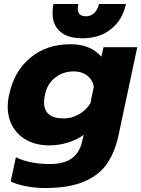

<svg xmlns="http://www.w3.org/2000/svg" viewBox="-20 -718 712 968"><path d="M245 -651Q245 -678 250 -698H375Q372 -686 372 -675Q372 -636 413 -636Q438 -636 455 -652Q472 -668 479 -698H615Q598 -618 540 -571.5Q482 -525 395 -525Q322 -525 283.5 -558.5Q245 -592 245 -651ZM34 197 60 75Q131 109 232 109Q305 109 344 79Q383 49 395 -9L402 -38Q367 -13 321.5 1Q276 15 228 15Q167 15 119.5 -9Q72 -33 45.5 -77.5Q19 -122 19 -180Q19 -211 26 -240Q50 -357 132 -426Q214 -495 335 -495Q437 -495 491 -432L502 -480H672L577 -33Q558 53 517.5 110Q477 167 401.5 198.5Q326 230 207 230Q159 230 112 221Q65 212 34 197ZM436 -198 453 -282Q446 -317 419 -337.5Q392 -358 352 -358Q298 -358 258 -326.5Q218 -295 207 -241Q202 -218 202 -203Q202 -121 301 -121Q342 -121 378.5 -142Q415 -163 436 -198Z"/></svg>

Font: Prompt
Style: Bold Italic
Weight: 700
Italic angle: -12°
Designer: Katatrad Team
Foundry: CadsonDemak
Version: Version 1.001